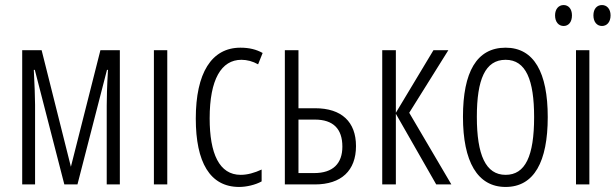

<svg xmlns="http://www.w3.org/2000/svg" viewBox="-20 -731 2440 761"><path d="M455 -532H378L261 -70L145 -532H68V0H119V-316C119 -341 117 -398 114 -454H118L235 0H287L404 -454H408C404 -387 403 -339 403 -313V0H455Z M643 0V-532H590V0Z M928 10C956 10 992 2 1017 -12V-59C989 -46 961 -38 934 -38C849 -38 811 -122 811 -262C811 -416 857 -494 937 -494C959 -494 982 -488 1003 -476L1021 -521C996 -535 968 -542 933 -542C818 -542 756 -441 756 -261C756 -88 812 10 928 10Z M1163 -302V-532H1109V0H1228C1333 0 1391 -55 1391 -152C1391 -248 1334 -302 1229 -302ZM1337 -150C1337 -83 1300 -45 1225 -45H1163V-257H1228C1301 -257 1337 -220 1337 -150Z M1698 -532 1549 -284V-532H1495V0H1549V-280L1709 0H1769L1602 -284L1757 -532Z M2151 -267C2151 -443 2097 -542 1984 -542C1869 -542 1815 -445 1815 -268C1815 -91 1872 10 1984 10C2097 10 2151 -90 2151 -267ZM1870 -268C1870 -416 1903 -494 1984 -494C2065 -494 2097 -413 2097 -267C2097 -112 2062 -38 1984 -38C1905 -38 1870 -117 1870 -268Z M2180 -670C2180 -644 2194 -628 2214 -628C2233 -628 2247 -643 2247 -670C2247 -696 2233 -711 2214 -711C2194 -711 2180 -695 2180 -670ZM2332 -670C2332 -644 2346 -628 2366 -628C2385 -628 2400 -643 2400 -670C2400 -696 2385 -711 2366 -711C2346 -711 2332 -696 2332 -670ZM2316 0V-532H2263V0Z"/></svg>

Font: Noto Sans UI Condensed Light
Style: Regular
Weight: 300
Width: 3
Designer: Monotype Design Team
Foundry: Monotype Imaging Inc.
Version: Version 1.901